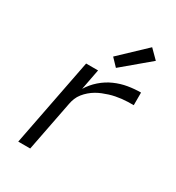

<svg xmlns="http://www.w3.org/2000/svg" viewBox="-184 -889 919 1002"><g transform="rotate(30 275.0 -388.0)"><path d="M79 0 182 -530H254L230 -405Q251 -440 283 -468Q315 -496 352.5 -512.5Q390 -529 429 -535.5Q468 -542 506 -542V-466Q488 -466 470.5 -465.5Q453 -465 435.5 -463Q418 -461 400 -457.5Q382 -454 364.5 -448.5Q347 -443 329.5 -436Q312 -429 296 -419.5Q280 -410 265.5 -397.5Q251 -385 239 -370Q227 -355 220 -337.5Q213 -320 210 -303L151 0ZM328 -588 286 -632 438 -776 490 -724Z"/></g></svg>

Font: Lode Term
Style: Italic
Weight: 400
Italic angle: -11°
Monospace: yes
Designer: Belleve Invis
Foundry: Belleve Invis
Version: Version 29.2.0